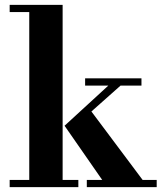

<svg xmlns="http://www.w3.org/2000/svg" viewBox="-20 -774 668 794"><path d="M413 -15 247 -254 352 -321 581 -15ZM20 0V-30H304V0ZM339 0V-30H628V0ZM101 -15V-738H239V-15ZM286 -249 247 -254 441 -432H492ZM20 -724V-754H239V-724ZM332 -420V-450H565V-420Z"/></svg>

Font: Libre Bodoni
Style: Regular
Weight: 400
Designer: Pablo Impallari, Rodrigo Fuenzalida
Foundry: Impallari Type
Version: Version 2.005;gftools[0.9.23]